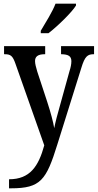

<svg xmlns="http://www.w3.org/2000/svg" viewBox="-20 -786 530 1041"><path d="M201 -619V-606H243C295 -646 371 -721 392 -756V-766H281C264 -721 228 -665 201 -619ZM29 186V235H40C201 235 231 190 291 -3L421 -418C440 -481 455 -492 488 -492H490V-536H311V-492H314C350 -491 367 -482 367 -454C367 -438 363 -419 357 -401L303 -206C291 -164 281 -127 274 -91C269 -123 255 -176 236 -234L182 -398C175 -422 170 -440 170 -455C170 -478 184 -492 222 -492H225V-536H2V-492H6C38 -492 49 -483 64 -440L220 2C189 115 143 186 29 186Z"/></svg>

Font: Noto Serif Georgian Condensed Medium
Style: Regular
Weight: 500
Width: 3
Designer: Monotype Design Team, Akaki Razmadze
Foundry: Google LLC
Version: Version 2.003